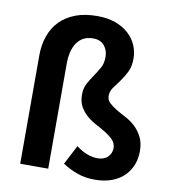

<svg xmlns="http://www.w3.org/2000/svg" viewBox="-89 -888 879 979"><g transform="rotate(10 350.0 -398.0)"><path d="M467 14Q418 14 378 0Q338 -14 299 -39L351 -139Q407 -96 462 -96Q496 -96 515 -115Q534 -134 534 -160Q534 -185 518.5 -201.5Q503 -218 480.5 -232.5Q458 -247 431 -261Q404 -275 381.5 -293.5Q359 -312 343.5 -338Q328 -364 328 -402Q328 -436 341.5 -460.5Q355 -485 370.5 -507.5Q386 -530 399.5 -554Q413 -578 413 -611Q413 -646 393 -670Q373 -694 335 -694Q281 -694 252.5 -654Q224 -614 224 -542V0H79V-561Q79 -615 95 -661Q111 -707 143 -740Q175 -773 223 -791.5Q271 -810 336 -810Q390 -810 431 -795Q472 -780 499.5 -754.5Q527 -729 541 -696.5Q555 -664 555 -628Q555 -587 540.5 -558Q526 -529 509 -506Q492 -483 477.5 -463Q463 -443 463 -419Q463 -398 478.5 -383.5Q494 -369 516.5 -355.5Q539 -342 566 -328Q593 -314 615.5 -293Q638 -272 653.5 -242Q669 -212 669 -168Q669 -130 656 -97Q643 -64 617.5 -39Q592 -14 554 0Q516 14 467 14Z"/></g></svg>

Font: SpoqaHanSans-Bold
Style: Regular
Weight: 700
Designer: [Spoqa Han Sans] Dong-huui Kim \uAE40 \uB3D9 \uD718   [Noto Sans] Ryoko NISHIZUKA \u897F \u585A \u6DBC \u5B50  (kana & i
Foundry: Spoqa (http://www.spoqa-han-sans.com)
Version: Version 2.000